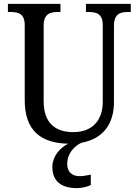

<svg xmlns="http://www.w3.org/2000/svg" viewBox="-20 -734 703 994"><path d="M379 240C398 240 431 234 450 224V170C428 175 409 178 392 178C356 178 328 159 328 115C328 59 366 21 402 5C512 -15 570 -91 570 -205V-600C570 -663 603 -672 645 -672H657V-714H425V-672H437C479 -672 512 -663 512 -604V-207C512 -116 463 -50 359 -50C270 -50 206 -94 206 -210V-600C206 -663 239 -672 282 -672H293V-714H21V-672H33C75 -672 108 -663 108 -604V-216C108 -56 193 7 333 10C288 32 251 78 251 130C251 206 299 240 379 240Z"/></svg>

Font: Noto Serif Armenian SemiCondensed
Style: Regular
Weight: 400
Width: 4
Designer: Monotype Design Team
Foundry: Monotype Imaging Inc.
Version: Version 2.008